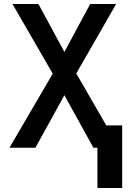

<svg xmlns="http://www.w3.org/2000/svg" viewBox="-20 -734 640 954"><path d="M27 0 242 -368 42 -714H171L300 -476L428 -714H557L359 -369L508 -111H587V200H464V0H444L300 -261L156 0Z"/></svg>

Font: Noto Sans Mono SemiBold
Style: Regular
Weight: 600
Designer: Monotype Design Team
Foundry: Monotype Imaging Inc.
Version: Version 2.014; ttfautohint (v1.8.4.7-5d5b)